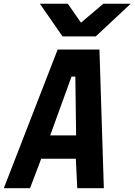

<svg xmlns="http://www.w3.org/2000/svg" viewBox="-31 -984 704 1004"><path d="M270.5 -725H489L512 0H373L365.5 -154H184.5L126 0H-11ZM367 -276 363 -583.5H343L231.5 -276ZM177.5 -964.5H323.5L392.5 -865.5L509.5 -964.5H652.5L469.5 -793.5H296Z"/></svg>

Font: JuliaMono ExtraBoldItalic
Style: Regular
Weight: 800
Italic angle: -9°
Monospace: yes
Designer: cormullion
Foundry: corm
Version: Version 0.049; ttfautohint (v1.8.4)